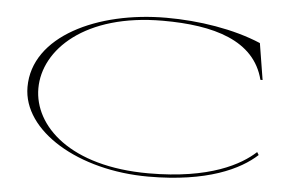

<svg xmlns="http://www.w3.org/2000/svg" viewBox="-51 -789 1325 877"><g transform="rotate(5 611.5 -350.0)"><path d="M678 -715C362 -715 73 -578 73 -345C73 -143 338 15 658 15C929 15 1077 -58 1152 -127L1144 -140C1079 -80 940 0 658 0C298 0 123 -171 123 -343C123 -521 307 -700 663 -700C897 -700 1085 -647 1130 -470H1140L1113 -637C988 -690 828 -715 678 -715Z"/></g></svg>

Font: Sprat Extended Thin
Style: Regular
Weight: 100
Width: 9
Designer: Ethan Nakache
Foundry: Collletttivo
Version: Version 2.000;Glyphs 3.2 (3217)